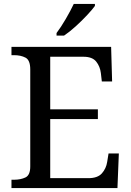

<svg xmlns="http://www.w3.org/2000/svg" viewBox="-20 -951 663 971"><path d="M38 0V-42H51Q84 -42 108.5 -53.5Q133 -65 133 -109V-600Q133 -647 109 -659.5Q85 -672 51 -672H38V-714H542L547 -539H495L490 -582Q486 -615 466.5 -639.5Q447 -664 402 -664H234V-398H475V-349H234V-50H427Q474 -50 495.5 -74.5Q517 -99 522 -132L529 -175H581L574 0ZM266 -784Q288 -813 312.5 -855Q337 -897 353 -931H460V-921Q448 -904 421 -875Q394 -846 362.5 -817.5Q331 -789 304 -771H266Z"/></svg>

Font: Noto Serif Makasar
Style: Regular
Weight: 400
Designer: Sérgio Martins
Version: Version 1.001; ttfautohint (v1.8.4.7-5d5b)